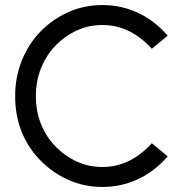

<svg xmlns="http://www.w3.org/2000/svg" viewBox="-20 -730 724 760"><path d="M386 10Q313 10 250.5 -18Q188 -46 141 -94Q93 -142 66.5 -206.5Q40 -271 40 -350Q40 -426 67 -492Q94 -558 141 -606Q188 -654 250.5 -682Q313 -710 386 -710Q459 -710 524.5 -680Q590 -650 644 -589L581 -537Q495 -631 386 -631Q330 -631 283 -609Q236 -587 199 -549Q163 -511 142.5 -460.5Q122 -410 122 -350Q122 -289 142.5 -238.5Q163 -188 199 -151Q236 -113 283 -91Q330 -69 386 -69Q495 -69 581 -163L644 -111Q590 -50 524.5 -20Q459 10 386 10Z"/></svg>

Font: Kulim Park
Style: Regular
Weight: 400
Designer: Noponies / Dale Sattler
Foundry: Noponies
Version: Version 1.000; ttfautohint (v1.8.3)